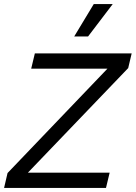

<svg xmlns="http://www.w3.org/2000/svg" viewBox="-23 -922 666 942"><path d="M437 -902H530L409 -743H341ZM-3 0 14 -73 504 -585H130L148 -660H623L606 -588L114 -75H515L497 0Z"/></svg>

Font: Elaine Sans
Style: Italic
Weight: 400
Italic angle: -13°
Designer: Wei Huang
Foundry: Wei Huang
Version: Version 2.001;December 24, 2019;FontCreator 12.0.0.2547 64-b